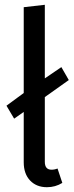

<svg xmlns="http://www.w3.org/2000/svg" viewBox="-20 -769 307 801"><path d="M220 -66 240 -6Q211 12 176 12Q132 12 105.5 -16Q79 -44 79 -92V-302L39 -274L7 -328L79 -381V-739L167 -749V-442L236 -489L267 -435L167 -364V-94Q167 -61 195 -61Q208 -61 220 -66Z"/></svg>

Font: Fira Sans Extra Condensed
Style: Regular
Weight: 400
Width: 1
Designer: Carrois Corporate & Edenspiekermann AG
Foundry: Carrois Corporate GbR & Edenspiekermann AG
Version: Version 4.203